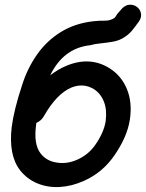

<svg xmlns="http://www.w3.org/2000/svg" viewBox="-20 -778 610 803"><path d="M64 -66Q93 -29 136.5 -11Q180 7 230.5 4Q281 1 332 -22Q408 -56 457 -126Q512 -205 523 -277Q534 -349 511 -405Q488 -461 439 -492Q357 -544 258 -503Q222 -488 190 -463Q245 -577 358 -589Q374 -594 400 -596.5Q426 -599 454 -604Q482 -609 504 -625Q523 -637 540 -660L550 -673Q552 -677 555 -680Q572 -700 570 -718.5Q568 -737 553.5 -748.5Q539 -760 519.5 -758Q500 -756 483 -734Q477 -728 470 -719L463 -708L459 -703Q440 -691 418 -691.5Q396 -692 369 -689Q292 -680 233.5 -643.5Q175 -607 135 -550Q95 -493 73 -424Q38 -318 29 -247Q15 -129 64 -66ZM150 -136Q120 -174 131 -256Q132 -260 132 -264Q153 -273 164 -293Q217 -386 279 -412Q329 -432 373 -405Q401 -387 414.5 -353Q428 -319 422 -272Q415 -224 377 -170Q349 -131 305 -111Q261 -91 218 -98Q175 -104 150 -136Z"/></svg>

Font: Balsamiq Sans
Style: Italic
Weight: 400
Italic angle: -12°
Designer: Michael Angeles
Foundry: Balsamiq SRL
Version: Version 1.020; ttfautohint (v1.8.4.7-5d5b);gftools[0.9.26]